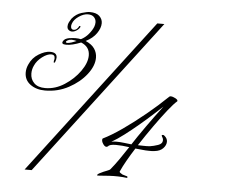

<svg xmlns="http://www.w3.org/2000/svg" viewBox="-46 -650 858 704"><g transform="rotate(5 383.0 -298.0)"><path d="M118 -295Q86 -295 64 -311Q42 -327 42 -355Q42 -370 49 -385Q60 -410 83 -424Q106 -438 125 -438Q150 -438 150 -419Q150 -415 149 -411Q148 -407 146 -402Q145 -400 143 -399.5Q141 -399 141 -402Q141 -407 142 -409.5Q143 -412 143 -416Q143 -429 130 -429Q115 -429 96.5 -415Q78 -401 70 -383Q63 -369 63 -353Q63 -332 77 -318Q91 -304 118 -304Q155 -304 189 -326Q223 -348 245 -379Q267 -410 267 -437Q267 -469 235 -482Q203 -469 181 -469Q161 -469 168 -481Q173 -491 190 -494Q197 -495 202.5 -495.5Q208 -496 213 -496Q219 -496 224 -495.5Q229 -495 233 -494Q249 -502 261 -516.5Q273 -531 278 -544Q281 -552 281 -560Q281 -571 273.5 -579Q266 -587 251 -587Q235 -587 217.5 -575Q200 -563 195 -548Q193 -542 193 -539Q193 -526 203 -526Q210 -526 215 -530.5Q220 -535 222 -540Q223 -543 226 -541.5Q229 -540 227 -538Q224 -531 215 -525Q206 -519 198 -519Q190 -519 184 -525Q180 -529 180 -537Q180 -545 184 -552.5Q188 -560 192 -566Q207 -584 227 -590Q247 -596 257 -596Q281 -596 292.5 -585Q304 -574 304 -559Q304 -541 290.5 -521.5Q277 -502 251 -489Q274 -479 284 -464Q294 -449 294 -431Q294 -401 269.5 -369.5Q245 -338 205 -316.5Q165 -295 118 -295ZM69 0 507 -576H533L95 0ZM185 -476Q190 -476 200 -479L218 -486Q214 -487 209 -488Q204 -489 200 -489Q191 -489 185 -485.5Q179 -482 179 -479Q179 -476 185 -476ZM337 -1 336 -2V-3Q336 -6 342.5 -9.5Q349 -13 358 -17Q360 -18 370.5 -22Q381 -26 382 -28Q397 -46 412 -67.5Q427 -89 444 -115Q431 -117 418.5 -118Q406 -119 395 -119Q371 -119 366 -111Q357 -105 348.5 -117.5Q340 -130 344 -138Q375 -153 415 -181Q455 -209 497 -243.5Q539 -278 574 -312Q576 -314 579 -314Q587 -314 597 -308.5Q607 -303 605 -298Q593 -288 571.5 -261Q550 -234 524.5 -198Q499 -162 475 -125Q483 -125 495 -124.5Q507 -124 519 -125Q533 -127 549 -132.5Q565 -138 565 -151Q565 -158 559 -167V-168Q559 -170 562.5 -170.5Q566 -171 569 -168Q580 -159 580 -147Q580 -134 569 -122.5Q558 -111 538 -109Q533 -108 528 -108Q523 -108 518 -108Q505 -108 492.5 -109.5Q480 -111 467 -112Q451 -87 438 -64Q425 -41 418 -25Q417 -24 417 -22Q417 -19 428 -13Q434 -11 439.5 -9.5Q445 -8 445 -8Q450 -5 445 -2Q431 -4 413.5 -4.5Q396 -5 380 -4Q364 -3 352 -2Q340 -1 337 -1ZM451 -126Q469 -154 498 -195Q527 -236 556 -274Q543 -262 521 -242Q499 -222 473.5 -200.5Q448 -179 423 -160Q398 -141 377 -129Q381 -130 385.5 -130.5Q390 -131 395 -131Q409 -131 425 -129Q441 -127 451 -126Z"/></g></svg>

Font: Mea Culpa
Style: Regular
Weight: 400
Designer: Robert E. Leuschke
Foundry: Robert E. Leuschke
Version: Version 1.010; ttfautohint (v1.8.3)